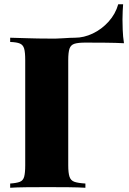

<svg xmlns="http://www.w3.org/2000/svg" viewBox="-20 -886 611 906"><path d="M561 -866Q560 -853 559 -834Q558 -815 558 -794Q558 -778 559 -746Q560 -714 565 -682Q528 -684 479 -684.5Q430 -685 383 -685Q349 -685 331.5 -679.5Q314 -674 308 -656.5Q302 -639 302 -602V-106Q302 -70 308 -52Q314 -34 331.5 -28Q349 -22 383 -20V0Q352 -2 304 -2.5Q256 -3 206 -3Q152 -3 104.5 -2.5Q57 -2 28 0V-20Q58 -22 73.5 -28Q89 -34 94 -52Q99 -70 99 -106V-602Q99 -639 94 -656.5Q89 -674 74 -680.5Q59 -687 28 -688V-708Q69 -707 114.5 -705.5Q160 -704 206 -704Q244 -703 278 -705.5Q312 -708 334 -708Q376 -708 418 -728Q460 -748 492.5 -784Q525 -820 538 -866Z"/></svg>

Font: Playfair Display Black
Style: Regular
Weight: 900
Designer: Claus Eggers Sørensen
Foundry: Claus Eggers Sørensen
Version: Version 1.203